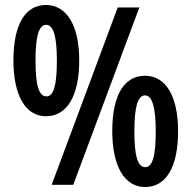

<svg xmlns="http://www.w3.org/2000/svg" viewBox="-20 -744 771 773"><path d="M165 -724C81 -724 34 -644 34 -501C34 -361 82 -276 165 -276C250 -276 299 -358 299 -501C299 -642 248 -724 165 -724ZM541 -714H454L188 0H275ZM166 -644C195 -644 209 -598 209 -500C209 -401 196 -356 167 -356C136 -356 123 -402 123 -500C123 -597 136 -644 166 -644ZM564 -439C480 -439 432 -362 432 -216C432 -77 480 9 564 9C649 9 697 -72 697 -216C697 -357 647 -439 564 -439ZM564 -360C594 -360 607 -307 607 -215C607 -123 596 -71 565 -71C534 -71 521 -118 521 -215C521 -312 534 -360 564 -360Z"/></svg>

Font: Noto Sans Arabic UI XCn SmBd
Style: Regular
Weight: 600
Width: 2
Designer: Monotype Design Team, Nadine Chahine and Nizar Qandah
Foundry: Monotype Imaging Inc.
Version: Version 2.010